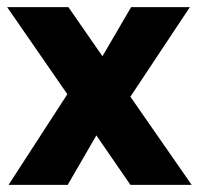

<svg xmlns="http://www.w3.org/2000/svg" viewBox="-33 -516 555 536"><path d="M-9 0 155 -253 -13 -496H158L253 -359L333 -496H497L331 -246L502 0H331L236 -138L156 0Z"/></svg>

Font: Rethink Sans ExtraBold
Style: Regular
Weight: 800
Designer: The Rethink Sans project authors (Hans Thiessen). DM Sans designed by Colophon Foundry.
Foundry: Rethink Communications LLC
Version: Version 1.001